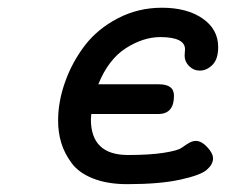

<svg xmlns="http://www.w3.org/2000/svg" viewBox="-20 -468 579 492"><path d="M128.9 -159.2Q128.9 -208 147 -258.5Q165 -309.1 197.5 -351.6Q230 -394 282 -421.1Q334 -448.2 395 -448.2Q459 -448.2 499 -420.7Q539.1 -393.1 539.1 -347.2Q539.1 -316.4 524.4 -301.8Q509.8 -287.1 492.2 -287.1Q476.1 -287.1 464.6 -298.6Q453.1 -310.1 453.1 -325.2Q453.1 -328.1 453.6 -334Q454.1 -339.8 454.1 -341.8Q454.1 -372.6 391.1 -373Q347.2 -373 302.5 -344.5Q257.8 -315.9 231.9 -252H387.2Q426.3 -252 425.8 -222.2Q425.8 -176.3 386.2 -175.8H213.9Q213.9 -173.8 213.4 -168.9Q212.9 -164.1 212.9 -162.1Q212.9 -71.3 307.1 -70.8Q363.3 -70.8 399.2 -76.4Q435.1 -82 445.1 -89.1Q455.1 -96.2 464.1 -101.6Q473.1 -106.9 481.9 -106.9Q496.1 -106.9 511 -91.1Q525.9 -75.2 525.9 -62Q525.9 -46.9 510 -33Q494.1 -19 441.7 -7.6Q389.2 3.9 306.2 3.9Q255.4 3.9 218.8 -10.5Q182.1 -24.9 163.6 -50Q145 -75.2 137 -101.8Q128.9 -128.4 128.9 -159.2Z"/></svg>

Font: CMU Typewriter Text
Style: BoldItalic
Weight: 700
Italic angle: -14.04°
Version: Version 0.7.0